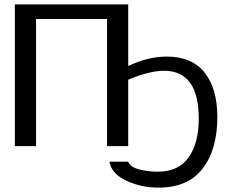

<svg xmlns="http://www.w3.org/2000/svg" viewBox="-20 -669 1060 879"><path d="M703 117Q797 117 843.5 51.5Q890 -14 890 -125Q890 -345 731 -345Q664 -345 567 -304V0H470V-582H145V0H48V-649H567V-367Q659 -410 743 -410Q859 -410 917 -336.5Q975 -263 975 -134Q975 16 907.5 103Q840 190 706 190Q626 190 558 158Q490 126 481 71H567Q575 95 615 106Q655 117 703 117Z"/></svg>

Font: Gamestation Display
Style: Regular
Weight: 400
Designer: Jonas Hecksher
Foundry: Jonas Hecksher, Playtypeª, e-types AS
Version: Version 1.003